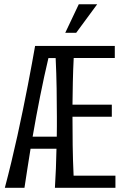

<svg xmlns="http://www.w3.org/2000/svg" viewBox="-20 -888 604 908"><path d="M522.9 -613.8H328.6Q325.7 -557.6 324.5 -501.7Q323.2 -445.8 322.8 -393.1H508.8V-335.9H322.8Q322.8 -272.9 323.7 -200.9Q324.7 -128.9 328.1 -57.1H525.9V0H239.7Q242.7 -44.9 244.4 -91.6Q246.1 -138.2 247.1 -184.6H124.5Q116.7 -136.7 109.6 -90.6Q102.5 -44.4 95.7 0H2.9Q18.6 -59.1 33.7 -121.8Q48.8 -184.6 62.5 -246.8Q76.2 -309.1 88.6 -369.4Q101.1 -429.7 111.6 -484.6Q122.1 -539.6 130.9 -586.9Q139.6 -634.3 146 -670.9H522.9ZM249 -335.9Q249 -398.4 247.8 -470.2Q246.6 -542 243.2 -613.3H209Q188.5 -526.9 169.7 -432.4Q150.9 -337.9 134.3 -241.7H248.5Q249 -266.6 249 -290Q249 -313.5 249 -335.9ZM288.6 -732.9 352.5 -867.7H439.5L340.3 -732.9Z"/></svg>

Font: Crushed
Style: Regular
Weight: 400
Width: 3
Designer: Astigmatic (AOETI)
Foundry: Astigmatic (AOETI)
Version: Version 001.000